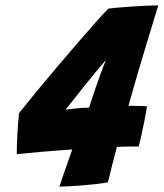

<svg xmlns="http://www.w3.org/2000/svg" viewBox="-20 -691 610 716"><path d="M497 -144.5Q475.5 -144.5 457 -144.5Q438.5 -144.5 416 -143.5Q404.5 -99.5 396.2 -67Q388 -34.5 382.5 -11Q366.5 -8 341 -5Q315.5 -2 287.8 0.2Q260 2.5 236.8 3.8Q213.5 5 201.5 5Q204 -3.5 216.8 -40.5Q229.5 -77.5 249.5 -133.5Q227 -132 196.2 -129.8Q165.5 -127.5 134 -124.8Q102.5 -122 77.8 -119.5Q53 -117 42.5 -116Q42.5 -151 44.8 -191Q47 -231 51 -269Q75.5 -300 113 -345.8Q150.5 -391.5 193 -441.5Q235.5 -491.5 275.2 -537.5Q315 -583.5 344.2 -616.2Q373.5 -649 384.5 -659Q394 -660.5 417.5 -662.5Q441 -664.5 470.2 -666.5Q499.5 -668.5 526.8 -669.8Q554 -671 570.5 -671Q567.5 -661.5 555.5 -622.8Q543.5 -584 526.8 -528.5Q510 -473 492 -412Q474 -351 459 -296.5Q477 -296.5 498.8 -296Q520.5 -295.5 528 -295Q528 -291.5 525 -274.5Q522 -257.5 517.2 -234Q512.5 -210.5 507.2 -186.5Q502 -162.5 497 -144.5ZM375 -467.5Q356 -445.5 333.5 -418.2Q311 -391 289.5 -364Q268 -337 250.8 -315.2Q233.5 -293.5 224.5 -282Q235 -283.5 261.2 -286.5Q287.5 -289.5 312 -289.5Q314.5 -297.5 322 -320Q329.5 -342.5 339.2 -371Q349 -399.5 358.8 -425.8Q368.5 -452 375 -467.5Z"/></svg>

Font: Grandstander Black
Style: Italic
Weight: 900
Italic angle: -15°
Designer: Tyler Finck
Foundry: Etcetera Type Co
Version: Version 1.200; ttfautohint (v1.8.3)